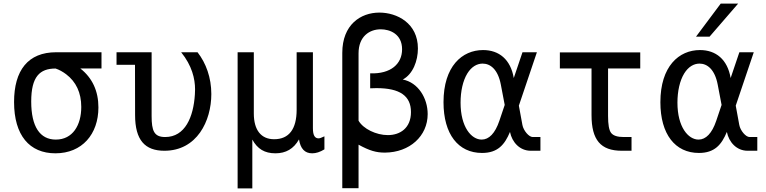

<svg xmlns="http://www.w3.org/2000/svg" viewBox="-20 -837 4254 1066"><path d="M287.6 14.2C435.5 14.2 526.4 -91.8 526.4 -240.7C526.4 -331.5 492.7 -404.3 425.8 -457H543.5V-546.9H292C135.3 -546.9 58.1 -446.3 58.1 -270.5C58.1 -85.9 143.6 14.2 287.6 14.2ZM290 -62C201.7 -62 153.3 -133.8 153.3 -273.4C153.3 -411.6 200.7 -456.5 288.6 -456.5C308.1 -450.2 329.1 -438.5 347.2 -424.8C401.9 -383.3 431.2 -322.8 431.2 -243.2C431.2 -142.1 383.8 -62 290 -62Z M892.6 0C1073.7 0 1153.3 -165.5 1153.3 -314.9C1153.3 -405.8 1124 -486.3 1076.7 -546.9H985.8C1045.9 -472.7 1063 -399.9 1063 -340.8C1063 -330.6 1062.5 -320.3 1062 -312.5C1054.2 -187.5 1007.8 -76.2 897 -76.2C835.4 -76.2 821.8 -110.8 821.8 -192.9V-546.9H627V-477.1H729.5L730 -198.2C730 -59.1 784.7 0 892.6 0Z M1299.3 209H1380.9V-62C1409.7 -9.8 1449.2 14.2 1509.3 14.2C1567.4 14.2 1610.4 -10.7 1640.1 -63C1647.9 -11.7 1672.4 14.2 1712.9 14.2C1734.9 14.2 1756.3 7.3 1781.2 -7.8V-80.1C1772 -75.7 1765.1 -72.8 1760.7 -71.3C1755.9 -69.8 1752 -68.8 1749 -68.8C1727.5 -68.8 1717.3 -86.4 1717.3 -125V-546.9H1627V-228C1627 -120.1 1584.5 -64 1502 -64C1429.7 -64 1389.2 -114.7 1389.2 -207V-546.9H1299.3Z M1880.4 208H1970.7V-33.7C2031.2 -0.5 2069.3 10.7 2117.7 10.3C2254.4 9.3 2354.5 -81.5 2354.5 -203.6C2354.5 -292.5 2301.3 -378.9 2216.3 -395.5C2272.5 -425.3 2300.3 -499 2300.3 -567.9C2300.3 -708.5 2184.1 -767.1 2086.4 -767.1C1981.9 -767.1 1880.4 -699.7 1880.4 -543.5ZM1970.7 -167V-540.5C1970.7 -635.3 2031.7 -674.3 2093.8 -674.3C2144.5 -674.3 2212.4 -648.4 2212.4 -563.5C2212.4 -482.4 2150.4 -425.8 2035.2 -429.7V-346.7C2046.4 -347.2 2056.6 -347.7 2070.3 -347.7C2200.2 -347.7 2261.7 -304.7 2261.7 -214.8C2261.7 -125.5 2201.2 -86.9 2133.3 -86.9C2068.8 -86.9 1996.6 -121.6 1970.7 -167Z M2656.2 12.2C2744.1 12.2 2782.2 -34.2 2811.5 -104.5C2822.8 -47.4 2865.7 0 2926.8 0H2980.5V-76.2H2937.5C2916.5 -76.2 2886.2 -111.8 2880.4 -143.6L2860.8 -250.5L2960.9 -546.9H2880.9L2832.5 -403.8C2814.9 -507.3 2750.5 -559.1 2662.1 -559.1C2545.4 -559.1 2442.4 -468.8 2442.4 -269.5C2442.4 -91.8 2524.4 12.2 2656.2 12.2ZM2654.3 -62C2597.2 -62 2537.1 -131.3 2537.1 -267.1C2537.1 -329.6 2549.8 -388.7 2574.7 -429.2C2597.7 -466.3 2627.9 -483.9 2659.7 -483.9C2702.6 -483.9 2744.6 -451.7 2760.7 -367.2L2782.2 -254.4L2752.4 -166C2729 -96.7 2694.8 -62 2654.3 -62Z M3432.1 0H3486.3V-76.2H3442.9C3407.7 -76.2 3384.3 -84 3372.6 -99.6C3361.3 -114.7 3356 -145.5 3356 -192.9V-457H3534.7V-545.9H3088.4V-457H3264.2V-198.2C3264.2 -60.1 3314.9 0 3432.1 0Z M3844.2 -633.3H3919.4L4078.1 -816.9H3981.4ZM3860.4 12.2C3948.2 12.2 3986.3 -34.2 4015.6 -104.5C4026.9 -47.4 4069.8 0 4130.9 0H4184.6V-76.2H4141.6C4120.6 -76.2 4090.3 -111.8 4084.5 -143.6L4064.9 -250.5L4165 -546.9H4085L4036.6 -403.8C4019 -507.3 3954.6 -559.1 3866.2 -559.1C3749.5 -559.1 3646.5 -468.8 3646.5 -269.5C3646.5 -91.8 3728.5 12.2 3860.4 12.2ZM3858.4 -62C3801.3 -62 3741.2 -131.3 3741.2 -267.1C3741.2 -329.6 3753.9 -388.7 3778.8 -429.2C3801.8 -466.3 3832 -483.9 3863.8 -483.9C3906.7 -483.9 3948.7 -451.7 3964.8 -367.2L3986.3 -254.4L3956.5 -166C3933.1 -96.7 3898.9 -62 3858.4 -62Z"/></svg>

Font: Hack
Style: Regular
Weight: 400
Monospace: yes
Designer: Christopher Simpkins
Foundry: Christopher Simpkins
Version: Version 2.010